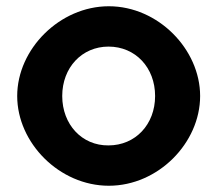

<svg xmlns="http://www.w3.org/2000/svg" viewBox="-20 -584 702 614"><path d="M35 -277C35 -127 170 10 328 10C486 10 620 -127 620 -277C620 -426 486 -564 328 -564C171 -564 35 -427 35 -277ZM179 -277C179 -368 242 -435 327 -435C413 -435 476 -368 476 -277C476 -186 413 -119 327 -119C242 -118 179 -186 179 -277Z"/></svg>

Font: Rabbid Highway Sign IV
Style: Obl
Weight: 400
Foundry: Cannot Into Space Fonts
Version: Version 0.277